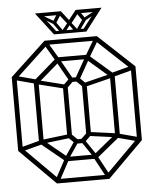

<svg xmlns="http://www.w3.org/2000/svg" viewBox="-52 -760 634 804"><g transform="rotate(-5 265.0 -358.5)"><path d="M155 0 5 -150 19 -164 169 -14ZM25 -147 19 -164 102 -186 108 -169ZM167 -9 152 -18 200 -107 215 -98ZM155 0V-18H375V0ZM200 -89 95 -175 109 -189 214 -103ZM5 -150V-460H25V-150ZM110 -171 104 -187 229 -202 235 -186ZM200 -89V-107H330V-89ZM210 -93 197 -103 247 -177 260 -167ZM363 -9 315 -98 330 -107 378 -18ZM95 -175V-435H115V-175ZM247 -159 215 -190 229 -204 261 -173ZM247 -159V-177H283V-159ZM320 -93 270 -167 283 -177 333 -103ZM283 -159 269 -173 301 -204 315 -190ZM102 -424 19 -446 25 -463 108 -441ZM330 -89 316 -103 421 -189 435 -175ZM215 -190V-405H235V-190ZM375 0 361 -14 511 -164 525 -150ZM420 -171 295 -188 301 -204 426 -187ZM229 -391 109 -421 115 -437 235 -407ZM295 -190V-405H315V-190ZM19 -446 5 -460 155 -600 169 -586ZM109 -421 95 -435 200 -526 214 -512ZM505 -147 422 -169 428 -186 511 -164ZM229 -391 215 -405 247 -436 261 -422ZM247 -418V-436H283V-418ZM247 -418 195 -510 210 -520 262 -428ZM301 -391 269 -422 283 -436 315 -405ZM415 -175V-435H435V-175ZM196 -509 154 -580 171 -586 213 -515ZM283 -418 268 -428 320 -520 335 -510ZM301 -391 295 -407 415 -437 421 -421ZM200 -508V-526H330V-508ZM505 -150V-460H525V-150ZM421 -421 316 -512 330 -526 435 -435ZM155 -582V-600H375V-582ZM334 -509 317 -515 359 -586 376 -580ZM428 -424 422 -441 505 -463 511 -446ZM511 -446 361 -586 375 -600 525 -460ZM145 -717 217 -623H197L125 -717ZM391 -717 385 -702H303V-717ZM405 -717 333 -623H313L385 -717ZM380 -709 384 -698 328 -667 322 -678ZM308 -716 331 -682 319 -673 298 -704ZM316 -717 272 -661 262 -674 296 -717ZM265 -676 297 -635 288 -623 265 -655ZM234 -717 268 -673 258 -661 214 -717ZM328 -636V-623H257V-636ZM274 -636V-623H203V-636ZM227 -717V-702H145L139 -717ZM222 -716 231 -703 210 -669 199 -679ZM341 -679 301 -623H285L324 -680ZM265 -676V-655L240 -623L232 -635ZM206 -678 245 -623H229L190 -677ZM150 -709 208 -675 207 -661 146 -698Z"/></g></svg>

Font: Octagon Variable
Style: Regular
Weight: 400
Designer: Alexander Royter, Emma Schmalisch, Felix Willnauer, Friederike Temme, Greta Wachholz, Jason Tsiakas, Julia Baskal, Julia
Foundry: Type Design @ HAW Hamburg
Version: Version 1.000